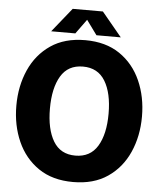

<svg xmlns="http://www.w3.org/2000/svg" viewBox="-60 -951 850 1014"><g transform="rotate(5 365.0 -443.5)"><path d="M365 12Q256 12 182 -38.5Q108 -89 70 -174.5Q32 -260 32 -364Q32 -468 70 -553.5Q108 -639 182 -689.5Q256 -740 365 -740Q474 -740 548 -689.5Q622 -639 660 -553.5Q698 -468 698 -364Q698 -260 660 -174.5Q622 -89 548 -38.5Q474 12 365 12ZM365 -128Q444 -128 482.5 -191.5Q521 -255 521 -364Q521 -473 482.5 -536.5Q444 -600 365 -600Q286 -600 248 -536.5Q210 -473 210 -364Q210 -255 248 -191.5Q286 -128 365 -128ZM181 -771 284 -899H444L550 -771H421L365 -848L309 -771Z"/></g></svg>

Font: Murecho
Style: Bold
Weight: 700
Designer: Neil Summerour
Foundry: Positype
Version: Version 1.010; ttfautohint (v1.8.3)